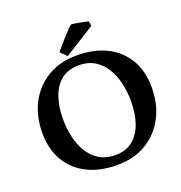

<svg xmlns="http://www.w3.org/2000/svg" viewBox="-150 -976 1056 1120"><g transform="rotate(-20 377.5 -415.5)"><path d="M40 -309Q40 -411 81.3 -491.5Q122.5 -572 199.9 -619Q277.2 -666 382.7 -666Q489.3 -666 567.2 -627Q645 -588 688 -515.5Q731 -443 731 -341Q731 -239 689.7 -158.5Q648.3 -78 571.4 -31Q494.5 16 387.7 16Q282 16 203.8 -23Q125.5 -62 82.8 -135Q40 -208 40 -309ZM181 -344.9Q181 -285 193.5 -230.5Q206 -176 232.5 -133.6Q259.1 -91.2 300 -66.6Q340.9 -42 396.7 -42Q465 -42 507.5 -77.5Q550 -113 570 -172.9Q590 -232.7 590 -305.1Q590 -365 577.5 -419.5Q565 -474 538.5 -516.4Q512 -558.8 471.1 -583.4Q430.2 -608 374.4 -608Q307 -608 264 -572.5Q221 -537 201 -477.6Q181 -418.2 181 -344.9ZM518 -828 523 -799 333 -680 295 -718Q299 -723 315.5 -742Q332 -761 352.5 -784Q373 -807 390.5 -825Q408 -843 414 -847Q424 -847 445.5 -843Q467 -839 488.5 -835Q510 -831 518 -828Z"/></g></svg>

Font: Buenard
Style: Regular
Weight: 400
Version: Version 2.000